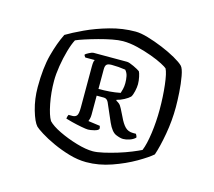

<svg xmlns="http://www.w3.org/2000/svg" viewBox="-79 -821 771 691"><g transform="rotate(15 306.5 -476.0)"><path d="M295 -226Q264 -226 231.5 -235.5Q199 -245 169.5 -258.5Q140 -272 119.5 -285Q99 -298 93 -304Q80 -318 68.5 -358Q57 -398 57 -442Q57 -514 70 -563Q83 -612 101 -648Q124 -662 163.5 -680.5Q203 -699 250.5 -712.5Q298 -726 346 -726Q365 -726 392.5 -718Q420 -710 449 -698Q478 -686 501 -673Q524 -660 534 -650Q542 -642 547 -614.5Q552 -587 554 -555.5Q556 -524 556 -501Q556 -450 547 -399.5Q538 -349 527 -317Q510 -302 473 -280.5Q436 -259 389 -242.5Q342 -226 295 -226ZM308 -270Q323 -270 347.5 -275.5Q372 -281 398 -289Q424 -297 446 -306Q468 -315 480 -321Q490 -345 496 -388.5Q502 -432 502 -477Q502 -525 497 -568Q492 -611 484 -626Q480 -630 463 -639Q446 -648 420 -657.5Q394 -667 365.5 -674Q337 -681 311 -681Q295 -681 271.5 -676.5Q248 -672 222.5 -665Q197 -658 175.5 -651Q154 -644 143 -639Q134 -622 126 -594Q118 -566 113 -535Q108 -504 108 -479Q108 -436 116 -395Q124 -354 135 -336Q149 -321 180 -306Q211 -291 246.5 -280.5Q282 -270 308 -270ZM271 -341Q264 -341 245.5 -344.5Q227 -348 209.5 -352.5Q192 -357 186 -359Q186 -365 190 -374H205Q215 -374 220.5 -380.5Q226 -387 226 -411V-563Q226 -587 231 -589H195Q190 -594 190 -599Q193 -602 203.5 -607.5Q214 -613 219 -613H344Q352 -613 370 -604.5Q388 -596 394 -591Q397 -586 400 -572Q403 -558 403 -545Q403 -534 399.5 -518.5Q396 -503 391 -496Q384 -489 370 -481.5Q356 -474 343 -471V-468Q349 -465 354.5 -460.5Q360 -456 366 -444L379 -418Q390 -394 401.5 -382.5Q413 -371 431 -371H442Q443 -369 445 -365.5Q447 -362 447 -358Q439 -350 426 -345.5Q413 -341 402 -341Q391 -341 374.5 -348Q358 -355 344 -386L314 -455Q308 -467 297 -467H270V-396Q270 -387 268 -380Q266 -373 265 -371L309 -365Q311 -359 311 -354Q308 -348 294 -344.5Q280 -341 271 -341ZM270 -492Q291 -492 311 -493.5Q331 -495 351 -499Q353 -505 355.5 -515Q358 -525 358 -537Q358 -551 355.5 -563Q353 -575 345 -584Q319 -588 294 -588Q280 -588 275 -583Q270 -578 270 -565Z"/></g></svg>

Font: Texturina Light
Style: Regular
Weight: 300
Designer: Guillermo Torres Carreño
Foundry: Omnibus-Type
Version: Version 1.002; ttfautohint (v1.8.3)